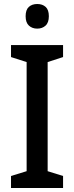

<svg xmlns="http://www.w3.org/2000/svg" viewBox="-20 -939 371 959"><path d="M295 0H35V-60L113 -84V-629L35 -654V-714H295V-654L218 -629V-84L295 -60ZM166 -919Q192 -919 208 -904.5Q224 -890 224 -858Q224 -826 207.5 -811Q191 -796 166 -796Q141 -796 124.5 -811Q108 -826 108 -858Q108 -890 124 -904.5Q140 -919 166 -919Z"/></svg>

Font: Noto Sans Gujarati UI SemiCondensed Medium
Style: Regular
Weight: 500
Width: 4
Designer: Jelle Bosma - Monotype Design Team, Universal Thirst
Foundry: Monotype Imaging Inc.
Version: Version 2.106; ttfautohint (v1.8.4.7-5d5b)